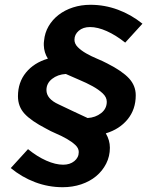

<svg xmlns="http://www.w3.org/2000/svg" viewBox="-20 -729 615 802"><path d="M439 -112Q439 -76 423.5 -45.5Q408 -15 381.5 7Q355 29 319 41Q283 53 242 53Q182 53 126.5 32Q71 11 25 -27Q43 -47 61 -66.5Q79 -86 97 -106Q135 -75 173.5 -58Q212 -41 244 -41Q272 -41 290.5 -56Q309 -71 309 -94Q309 -110 294.5 -123.5Q280 -137 259 -149Q238 -161 214.5 -171Q191 -181 172 -192Q110 -224 82.5 -254Q55 -284 55 -327Q55 -385 88.5 -426Q122 -467 180 -484Q164 -509 163 -540Q163 -545 163 -549.5Q163 -554 164 -559Q167 -592 183 -619.5Q199 -647 225 -667Q251 -687 285 -698Q319 -709 358 -709Q417 -709 472.5 -688.5Q528 -668 575 -630Q557 -610 539 -590.5Q521 -571 503 -551Q464 -582 426 -599Q388 -616 356 -616Q327 -616 309 -600.5Q291 -585 291 -563Q291 -546 305 -532Q319 -518 340 -506Q361 -494 385 -484Q409 -474 428 -464Q491 -432 519 -401.5Q547 -371 547 -331Q547 -272 513 -230.5Q479 -189 422 -172Q439 -143 439 -112ZM225 -293Q255 -279 285 -264.5Q315 -250 346 -236Q379 -238 402.5 -256.5Q426 -275 426 -304Q426 -323 409 -339Q392 -355 366.5 -369Q341 -383 311 -395.5Q281 -408 255 -420Q221 -418 197.5 -399.5Q174 -381 174 -353Q174 -316 225 -293Z"/></svg>

Font: Rosa Sans
Style: Bold Italic
Weight: 700
Italic angle: -12°
Designer: Pentagram / MCKL
Foundry: Pentagram / MCKL
Version: Version 1.005;September 16, 2019;FontCreator 11.5.0.2425 64-